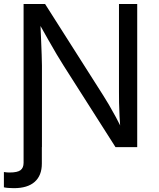

<svg xmlns="http://www.w3.org/2000/svg" viewBox="-32 -748 806 976"><path d="M-12.2 204.1V126.5Q-3.9 127.9 3.7 128.4Q11.2 128.9 16.6 128.9Q57.1 128.9 72.5 116.9Q87.9 105 87.9 79.6V-62.5H180.7V83.5Q180.7 144 144.5 176.3Q108.4 208.5 38.6 208.5Q22.9 208.5 9 207.3Q-4.9 206.1 -12.2 204.1ZM87.9 0V-727.5H197.3L493.2 -262.2Q504.9 -244.1 521.5 -215.8Q538.1 -187.5 557.4 -151.9Q576.7 -116.2 595.2 -75.7H582Q577.6 -117.7 575.7 -156Q573.7 -194.3 573.2 -226.6Q572.8 -258.8 572.8 -281.2V-727.5H665.5V0H555.2L291.5 -414.1Q273.4 -442.9 255.1 -473.4Q236.8 -503.9 213.4 -545.7Q189.9 -587.4 155.3 -648.9H172.4Q174.8 -594.7 176.8 -548.8Q178.7 -502.9 179.9 -468.8Q181.2 -434.6 181.2 -415V0Z"/></svg>

Font: Atlassian Sans
Style: Regular
Weight: 400
Designer: Rasmus Andersson
Foundry: Modifications by Atlassian Pty Ltd, manufactured by rsms
Version: Version 4.001;git-9221beed3